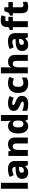

<svg xmlns="http://www.w3.org/2000/svg" viewBox="2282 -3088 815 5420"><g transform="rotate(-90 2690.0 -377.5)"><path d="M241 0H72V-760H241Z M631 -560Q738 -560 797 -510Q856 -460 856 -364V0H739L706 -74H702Q667 -29 628 -9.5Q589 10 521 10Q448 10 400 -33Q352 -76 352 -166Q352 -253 413.5 -295.5Q475 -338 594 -343L688 -346V-362Q688 -402 667.5 -420Q647 -438 611 -438Q575 -438 536 -426.5Q497 -415 457 -398L406 -510Q451 -534 508 -547Q565 -560 631 -560ZM637 -248Q574 -246 549 -225.5Q524 -205 524 -170Q524 -139 542 -125Q560 -111 588 -111Q630 -111 659 -136.5Q688 -162 688 -206V-250Z M1325 -559Q1412 -559 1465.5 -511.5Q1519 -464 1519 -358V0H1351V-311Q1351 -368 1332 -397Q1313 -426 1272 -426Q1211 -426 1189 -380.5Q1167 -335 1167 -250V0H998V-549H1126L1149 -478H1157Q1183 -518 1227 -538.5Q1271 -559 1325 -559Z M1834 10Q1745 10 1689 -62Q1633 -134 1633 -274Q1633 -415 1690 -487Q1747 -559 1839 -559Q1897 -559 1933 -536Q1969 -513 1991 -479H1995Q1992 -497 1988.5 -530.5Q1985 -564 1985 -597V-760H2154V0H2026L1992 -71H1985Q1964 -37 1928 -13.5Q1892 10 1834 10ZM1898 -124Q1952 -124 1974.5 -157Q1997 -190 1998 -257V-272Q1998 -345 1976.5 -384Q1955 -423 1896 -423Q1853 -423 1828 -385Q1803 -347 1803 -271Q1803 -196 1828.5 -160Q1854 -124 1898 -124Z M2694 -166Q2694 -85 2637.5 -37.5Q2581 10 2461 10Q2403 10 2359.5 3Q2316 -4 2272 -22V-158Q2320 -136 2372 -124.5Q2424 -113 2460 -113Q2498 -113 2515 -123Q2532 -133 2532 -151Q2532 -164 2523.5 -174Q2515 -184 2489.5 -196.5Q2464 -209 2414 -230Q2365 -251 2333.5 -273Q2302 -295 2286.5 -325.5Q2271 -356 2271 -402Q2271 -480 2331.5 -519.5Q2392 -559 2492 -559Q2545 -559 2592 -548Q2639 -537 2689 -514L2641 -400Q2600 -418 2561.5 -429Q2523 -440 2492 -440Q2434 -440 2434 -410Q2434 -399 2442.5 -389.5Q2451 -380 2475.5 -369Q2500 -358 2547 -338Q2594 -319 2627 -297.5Q2660 -276 2677 -245Q2694 -214 2694 -166Z M3041 10Q2917 10 2847 -57.5Q2777 -125 2777 -272Q2777 -372 2812.5 -435.5Q2848 -499 2911 -529Q2974 -559 3055 -559Q3109 -559 3152.5 -548Q3196 -537 3230 -520L3181 -393Q3146 -408 3116 -416.5Q3086 -425 3055 -425Q3004 -425 2976 -387Q2948 -349 2948 -273Q2948 -196 2977 -160.5Q3006 -125 3056 -125Q3100 -125 3138.5 -137.5Q3177 -150 3212 -173V-35Q3178 -13 3138 -1.5Q3098 10 3041 10Z M3500 -627Q3500 -577 3497 -537.5Q3494 -498 3492 -480H3501Q3527 -523 3566.5 -541Q3606 -559 3656 -559Q3713 -559 3757.5 -538Q3802 -517 3827 -473Q3852 -429 3852 -358V0H3683V-311Q3683 -426 3605 -426Q3545 -426 3522.5 -380.5Q3500 -335 3500 -251V0H3331V-760H3500Z M4240 -560Q4347 -560 4406 -510Q4465 -460 4465 -364V0H4348L4315 -74H4311Q4276 -29 4237 -9.5Q4198 10 4130 10Q4057 10 4009 -33Q3961 -76 3961 -166Q3961 -253 4022.5 -295.5Q4084 -338 4203 -343L4297 -346V-362Q4297 -402 4276.5 -420Q4256 -438 4220 -438Q4184 -438 4145 -426.5Q4106 -415 4066 -398L4015 -510Q4060 -534 4117 -547Q4174 -560 4240 -560ZM4246 -248Q4183 -246 4158 -225.5Q4133 -205 4133 -170Q4133 -139 4151 -125Q4169 -111 4197 -111Q4239 -111 4268 -136.5Q4297 -162 4297 -206V-250Z M4926 -423H4802V0H4634V-423H4556V-505L4636 -548V-574Q4636 -680 4684 -722.5Q4732 -765 4826 -765Q4869 -765 4904.5 -758Q4940 -751 4970 -741L4930 -625Q4915 -629 4896 -633Q4877 -637 4854 -637Q4827 -637 4814.5 -620.5Q4802 -604 4802 -574V-549H4926Z M5255 -124Q5280 -124 5302.5 -129Q5325 -134 5348 -142V-18Q5321 -6 5286 2Q5251 10 5203 10Q5152 10 5112.5 -6.5Q5073 -23 5050.5 -63Q5028 -103 5028 -176V-423H4958V-493L5042 -547L5088 -663H5196V-549H5342V-423H5196V-182Q5196 -153 5212 -138.5Q5228 -124 5255 -124Z"/></g></svg>

Font: Noto Sans Malayalam ExtraBold
Style: Regular
Weight: 800
Designer: Jelle Bosma - Monotype Design Team
Foundry: Monotype Imaging Inc.
Version: Version 2.104; ttfautohint (v1.8.4.7-5d5b)